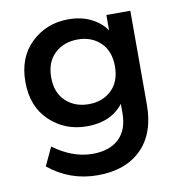

<svg xmlns="http://www.w3.org/2000/svg" viewBox="-77 -551 759 813"><g transform="rotate(-10 302.5 -144.0)"><path d="M270 -20Q176 -20 110.5 -82Q45 -144 45 -250Q45 -356 110.5 -418Q176 -480 270 -480Q325 -480 367 -459Q409 -438 432 -404V-470H535V-67Q535 57 467 124.5Q399 192 279 192Q160 192 68 117L105 38Q188 99 273 99Q346 99 386.5 61Q427 23 427 -50V-89Q374 -20 270 -20ZM294 -111Q353 -111 391.5 -147.5Q430 -184 430 -250Q430 -316 391.5 -352.5Q353 -389 294 -389Q234 -389 195 -352.5Q156 -316 156 -250Q156 -184 195 -147.5Q234 -111 294 -111Z"/></g></svg>

Font: Celebes SemiBold
Style: Regular
Weight: 600
Designer: Anugrah Pasau
Foundry: Lafontype
Version: Version 1.000